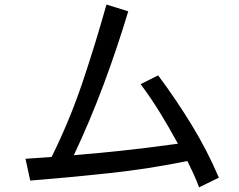

<svg xmlns="http://www.w3.org/2000/svg" viewBox="-20 -802 1040 834"><path d="M844.7 11.7Q834 -17.6 820.8 -46.4Q807.6 -75.2 793.9 -102.5Q626 -68.4 454.1 -49.8Q282.2 -31.2 111.3 -17.6L90.8 -112.3Q119.1 -114.3 147.5 -116.2Q175.8 -118.2 204.1 -120.1Q282.2 -277.3 338.9 -445.8Q395.5 -614.3 442.4 -782.2L537.1 -752.9Q489.3 -593.8 430.7 -436.5Q372.1 -279.3 300.8 -127.9Q407.2 -136.7 512.2 -147.9Q617.2 -159.2 722.7 -173.8L752.9 -177.7Q716.8 -244.1 676.8 -309.6Q636.7 -375 590.8 -436.5L667 -474.6Q744.1 -371.1 812 -260.3Q879.9 -149.4 930.7 -30.3Z"/></svg>

Font: Kosugi
Style: Regular
Weight: 400
Version: Version 4.002